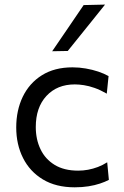

<svg xmlns="http://www.w3.org/2000/svg" viewBox="-20 -798 534 828"><path d="M302.1 9.8Q221.3 9.8 165 -24.2Q108.8 -58.1 79.4 -116.5Q50 -174.9 50 -248.3Q50 -322.1 78.2 -380.8Q106.5 -439.5 160.7 -473.5Q215 -507.6 292.8 -507.6Q321.9 -507.6 350.2 -502.6Q378.5 -497.7 403.6 -489.3Q428.6 -480.9 448.2 -469.9L440.5 -394.1Q412.5 -410.2 387.9 -418.8Q363.2 -427.5 341.9 -430.7Q320.6 -434 302.6 -434Q226.3 -434 180.3 -384.3Q134.3 -334.7 134.3 -250.2Q134.3 -196.8 154.8 -154.2Q175.2 -111.6 215.8 -86.9Q256.4 -62.1 317.1 -62.1Q338.6 -62.1 359.9 -66Q381.2 -70 402 -77.8Q422.8 -85.7 442.3 -98.1L449.5 -22.3Q433.2 -13.7 411.2 -6.4Q389.1 1 361.7 5.4Q334.3 9.8 302.1 9.8ZM205 -577Q239.2 -626.9 273.3 -677Q307.4 -727 340.7 -776.1L433 -778.2Q405.7 -744 378.7 -710.5Q351.6 -677 325.2 -644Q298.8 -611.1 272.2 -578.2Z"/></svg>

Font: Commissioner Thin
Style: Regular
Weight: 100
Designer: Kostas Bartsokas
Foundry: Kostas Bartsokas
Version: Version 1.001;gftools[0.9.23]